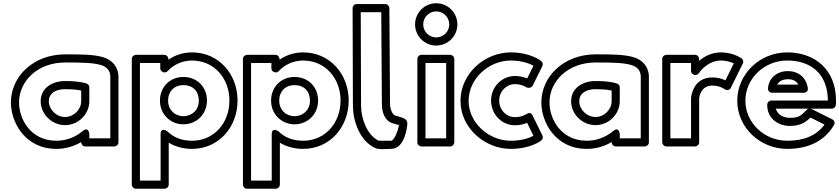

<svg xmlns="http://www.w3.org/2000/svg" viewBox="-20 -875 5158 1180"><path d="M658 -25H529V-50C529 -50 526.2 -101.1 488 -69.2C444.1 -32.7 387.7 -10 327 -10C165.7 -10 97 -146.2 97 -245C97 -374.5 208.6 -491 381 -491C495 -491 551.8 -488.7 598.5 -475.9C637.3 -465.4 658 -439 658 -404ZM683 25C693.7 25 708 15.1 708 0V-404C708 -463 668.7 -508.7 611.6 -524.1C556.2 -539.3 495 -541 381 -541C185.4 -541 47 -405.5 47 -245C47 -127.8 130.3 40 327 40C382.3 40 433.6 24.8 479 -1.9V0C479 10.7 488.9 25 504 25ZM230 -253C230 -173.6 298.3 -106 380 -106C461.9 -106 529 -173.8 529 -253V-338C529 -349.1 521.1 -358.9 511.4 -361.9C464.3 -376.5 407.8 -377 380 -377C305.4 -377 230 -337.1 230 -253ZM280 -253C280 -298.9 318.6 -327 380 -327C402.3 -327 443.8 -326.2 479 -318.7V-253C479 -202.2 434.1 -156 380 -156C325.7 -156 280 -202.4 280 -253Z M1390 -257C1390 -118.6 1294.7 -10 1160 -10C1096.6 -10 1046.5 -30.7 1009.5 -66.9C1009.5 -66.9 967 -98.5 967 -49V235H840V-488H965V-455C965 -439.9 979.3 -430 990 -430H992C999.1 -430 1006.3 -433.5 1010.5 -438.2C1044 -475.2 1097.5 -503 1160 -503C1294.8 -503 1390 -395.3 1390 -257ZM1440 -257C1440 -418.7 1325.2 -553 1160 -553C1104.4 -553 1055.4 -535.9 1015 -508.1V-513C1015 -523.7 1005.1 -538 990 -538H815C804.3 -538 790 -528.1 790 -513V260C790 270.7 799.9 285 815 285H992C1002.7 285 1017 275.1 1017 260V2C1056.7 26.2 1105.9 40 1160 40C1325.3 40 1440 -95.4 1440 -257ZM1252 -257C1252 -339.9 1192.3 -402 1107 -402C1024.6 -402 963 -340.2 963 -257C963 -172.4 1027.6 -111 1107 -111C1187.2 -111 1252 -172.3 1252 -257ZM1202 -257C1202 -199.7 1160.8 -161 1107 -161C1054.4 -161 1013 -199.6 1013 -257C1013 -313.8 1051.4 -352 1107 -352C1165.7 -352 1202 -314.1 1202 -257Z M2073 -257C2073 -118.6 1977.7 -10 1843 -10C1779.6 -10 1729.5 -30.7 1692.5 -66.9C1692.5 -66.9 1650 -98.5 1650 -49V235H1523V-488H1648V-455C1648 -439.9 1662.3 -430 1673 -430H1675C1682.1 -430 1689.3 -433.5 1693.5 -438.2C1727 -475.2 1780.5 -503 1843 -503C1977.8 -503 2073 -395.3 2073 -257ZM2123 -257C2123 -418.7 2008.2 -553 1843 -553C1787.4 -553 1738.4 -535.9 1698 -508.1V-513C1698 -523.7 1688.1 -538 1673 -538H1498C1487.3 -538 1473 -528.1 1473 -513V260C1473 270.7 1482.9 285 1498 285H1675C1685.7 285 1700 275.1 1700 260V2C1739.7 26.2 1788.9 40 1843 40C2008.3 40 2123 -95.4 2123 -257ZM1935 -257C1935 -339.9 1875.3 -402 1790 -402C1707.6 -402 1646 -340.2 1646 -257C1646 -172.4 1710.6 -111 1790 -111C1870.2 -111 1935 -172.3 1935 -257ZM1885 -257C1885 -199.7 1843.8 -161 1790 -161C1737.4 -161 1696 -199.6 1696 -257C1696 -313.8 1734.4 -352 1790 -352C1848.7 -352 1885 -314.1 1885 -257Z M2197.1 -800H2323.2L2327 -233.9C2327 -233.9 2323.1 -130.5 2403.2 -114.6C2417.5 -110.5 2425.3 -108.4 2432.3 -106.4C2426.1 -71.9 2403.2 -10 2383 -10C2353.8 -10 2314.7 -9.3 2305.6 -11.1C2236.7 -44.6 2199 -145.6 2199 -225.1ZM2172 -850C2158.2 -850 2147 -838.5 2147 -824.9L2149 -225C2149 -134.9 2188.4 -10.9 2285.5 34.7C2310.3 46 2351.3 40 2383 40C2471.5 40 2482.7 -105.3 2482.7 -105.3C2488.9 -142.6 2464.9 -148.7 2416 -163C2415.4 -163.2 2414.2 -163.5 2413.3 -163.6C2383.6 -168.8 2377.1 -224.8 2377 -234L2373 -825.2C2372.9 -837.4 2362.3 -850 2348 -850Z M2661 -805C2705.2 -805 2741 -769.2 2741 -725C2741 -680.8 2705.2 -645 2661 -645C2616.8 -645 2581 -680.8 2581 -725C2581 -769.2 2616.8 -805 2661 -805ZM2661 -855C2589.2 -855 2531 -796.8 2531 -725C2531 -653.2 2589.2 -595 2661 -595C2732.8 -595 2791 -653.2 2791 -725C2791 -796.8 2732.8 -855 2661 -855ZM2545 -513V0C2545 15.1 2559.3 25 2570 25H2747C2762.1 25 2772 10.7 2772 0V-513C2772 -528.1 2757.7 -538 2747 -538H2570C2554.9 -538 2545 -523.7 2545 -513ZM2595 -488H2722V-25H2595Z M3220.8 -335.7C3233.3 -332.8 3248.3 -337.7 3253.4 -347.9L3313.4 -468.9C3318.2 -478.5 3316 -491.8 3306.9 -499.3C3304 -501.7 3240.3 -553 3119 -553C2957.2 -553 2810 -421.3 2810 -255C2810 -89.4 2958.5 40 3119 40C3239.5 40 3302.4 -8.2 3306.8 -11.7C3314.8 -18.4 3318.8 -31.1 3313.5 -42L3253.5 -165C3242.2 -188.2 3224.4 -179.3 3217.5 -175C3214.4 -172.9 3188.4 -155 3145 -155C3092.5 -155 3048 -199 3048 -257C3048 -313.8 3092.4 -358 3145 -358C3187.4 -358 3219.1 -336.8 3220.8 -335.7ZM3145 -408C3063.6 -408 2998 -340.2 2998 -257C2998 -173 3063.5 -105 3145 -105C3177 -105 3203.9 -113.2 3219.8 -119.9L3258.6 -40.4C3235.2 -28.2 3188.9 -10 3119 -10C2983.5 -10 2860 -120.6 2860 -255C2860 -390.7 2982.8 -503 3119 -503C3189.4 -503 3236.1 -483.4 3258.7 -471.1L3220 -393C3201.5 -400.8 3176.9 -408 3145 -408Z M3918 -25H3789V-50C3789 -50 3786.2 -101.1 3748 -69.2C3704.1 -32.7 3647.7 -10 3587 -10C3425.7 -10 3357 -146.2 3357 -245C3357 -374.5 3468.6 -491 3641 -491C3755 -491 3811.8 -488.7 3858.5 -475.9C3897.3 -465.4 3918 -439 3918 -404ZM3943 25C3953.7 25 3968 15.1 3968 0V-404C3968 -463 3928.7 -508.7 3871.6 -524.1C3816.2 -539.3 3755 -541 3641 -541C3445.4 -541 3307 -405.5 3307 -245C3307 -127.8 3390.3 40 3587 40C3642.3 40 3693.6 24.8 3739 -1.9V0C3739 10.7 3748.9 25 3764 25ZM3490 -253C3490 -173.6 3558.3 -106 3640 -106C3721.9 -106 3789 -173.8 3789 -253V-338C3789 -349.1 3781.1 -358.9 3771.4 -361.9C3724.3 -376.5 3667.8 -377 3640 -377C3565.4 -377 3490 -337.1 3490 -253ZM3540 -253C3540 -298.9 3578.6 -327 3640 -327C3662.3 -327 3703.8 -326.2 3739 -318.7V-253C3739 -202.2 3694.1 -156 3640 -156C3585.7 -156 3540 -202.4 3540 -253Z M4433 -326.8 4445.4 -321.3C4456 -319.7 4466.7 -325.3 4471.4 -334.9L4545.4 -484.9C4550.7 -495.6 4547.4 -509.5 4537.2 -516.6C4535.3 -517.9 4485 -553 4411 -553C4351.9 -553 4307.9 -527.4 4277 -501.3V-513C4277 -523.7 4267.1 -538 4252 -538H4075C4064.3 -538 4050 -528.1 4050 -513V0C4050 10.7 4059.9 25 4075 25H4252C4262.7 25 4277 15.1 4277 0V-270C4277.3 -281.2 4288.2 -349 4357 -349C4404.3 -349 4431.4 -328.1 4433 -326.8ZM4100 -25V-488H4227V-439C4227 -423.9 4241.3 -414 4252 -414H4254C4262.7 -414 4270.8 -419.2 4274.8 -425.2C4277.3 -429.1 4327.4 -503 4411 -503C4444.6 -503 4473.4 -493.1 4490 -485.6L4438.6 -381.3C4420.2 -390 4392.5 -399 4357 -399C4242.5 -399 4227 -286.6 4227 -270V-25Z M4949 -207C4944.7 -205.7 4940.7 -203.3 4937.7 -200.1C4897.3 -156.8 4883.3 -151 4831 -151C4799.1 -151 4759.3 -166.9 4748.1 -207ZM4963 -207H5092C5103.2 -207 5114.6 -215.6 5116.7 -227.9C5118.3 -237.9 5118 -248.7 5118 -256C5118 -450.2 4985.1 -553 4818 -553C4650 -553 4511 -420.6 4511 -256C4511 -92.3 4650 40 4818 40C4937.4 40 5042 -0.1 5105.5 -106.2C5114.2 -120.8 5106.6 -135.7 5095.2 -141.4L4967.2 -205.4C4966.3 -205.8 4964.4 -206.6 4963 -207ZM5068 -257H4720C4704.9 -257 4695 -242.7 4695 -232C4695 -134.4 4778.6 -101 4831 -101C4886.1 -101 4921.6 -113.7 4961.2 -152.5L5047.5 -109.3C4994.8 -38.5 4917 -10 4818 -10C4676 -10 4561 -121.7 4561 -256C4561 -391.4 4676 -503 4818 -503C4962.9 -503 5067.1 -422.1 5068 -257ZM4725 -305H4920C4929.8 -305 4948.1 -310.8 4944.7 -333.7C4935 -399.5 4885.9 -438 4823 -438C4750.6 -438 4703.9 -391.7 4700.1 -331.6C4699.2 -318.7 4708.5 -305 4725 -305ZM4757 -355C4766.6 -373.3 4786.2 -388 4823 -388C4854.4 -388 4874.4 -376.5 4886.2 -355Z"/></svg>

Font: Hussar Techniczny
Style: Bold 
Weight: 700
Foundry: Cannot Into Space Fonts
Version: Version 0.77